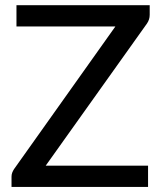

<svg xmlns="http://www.w3.org/2000/svg" viewBox="-20 -738 642 758"><path d="M571 -717.5V-679.5Q571 -661 560.5 -645.5L160.5 -84H564.5V0H25.5V-40.5Q25.5 -49 28.2 -56.2Q31 -63.5 35.5 -70.5L435.5 -633.5H45V-717.5Z"/></svg>

Font: Lato Medium
Style: Regular
Weight: 500
Designer: Lukasz Dziedzic
Foundry: tyPoland Lukasz Dziedzic
Version: Version 2.006; 2014-01-15